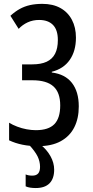

<svg xmlns="http://www.w3.org/2000/svg" viewBox="-20 -744 481 990"><path d="M371.6 -549.8Q371.6 -481 339.6 -435.1Q307.6 -389.2 247.1 -374V-370.1Q315.4 -361.8 350.8 -316.7Q386.2 -271.5 386.2 -195.3Q386.2 -133.3 363 -87.4Q339.8 -41.5 293.2 -15.9Q246.6 9.8 175.3 9.8Q133.8 9.8 96.2 2.2Q58.6 -5.4 26.9 -20.5V-111.3Q44.9 -100.1 68.6 -91.1Q92.3 -82 117.4 -77.4Q142.6 -72.8 165 -72.8Q230 -72.8 260.3 -103.8Q290.5 -134.8 290.5 -200.7Q290.5 -267.1 255.4 -298.6Q220.2 -330.1 147.5 -330.1H93.8V-412.1H146.5Q190.9 -412.1 220.2 -425.5Q249.5 -439 263.9 -466.8Q278.3 -494.6 278.3 -537.6Q278.3 -589.8 253.2 -615.5Q228 -641.1 181.6 -641.1Q149.4 -641.1 122.6 -628.7Q95.7 -616.2 76.2 -595.2L33.7 -662.6Q57.1 -684.1 81.8 -697.8Q106.4 -711.4 135 -717.8Q163.6 -724.1 198.2 -724.1Q252.9 -724.1 291.5 -702.6Q330.1 -681.2 350.8 -641.8Q371.6 -602.5 371.6 -549.8ZM186.5 116.2Q186.5 88.4 173.6 62Q160.6 35.6 127.4 0H187Q220.7 26.4 240 60.8Q259.3 95.2 259.3 130.9Q259.3 176.8 235.4 201.2Q211.4 225.6 164.1 225.6Q149.4 225.6 136.2 223.6Q123 221.7 112.3 216.8V155.3Q118.2 158.2 127.2 159.9Q136.2 161.6 146.5 161.6Q167 161.6 176.8 150.4Q186.5 139.2 186.5 116.2Z"/></svg>

Font: Open Sans Condensed Medium
Style: Regular
Weight: 500
Width: 3
Designer: Monotype Design Team
Foundry: Monotype Imaging Inc.
Version: Version 3.000